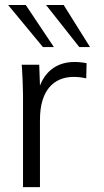

<svg xmlns="http://www.w3.org/2000/svg" viewBox="-20 -766 424 786"><path d="M348.6 -573.2 240.7 -745.6H168.5L304.7 -573.2ZM200.7 -573.2 85.4 -745.6H13.2L155.8 -573.2ZM143.6 0V-275.9C143.6 -393.6 197.8 -451.2 282.2 -451.2C298.3 -451.2 314.9 -449.2 333 -445.3L334.5 -507.3C318.4 -510.7 301.8 -512.2 284.2 -512.2C220.2 -512.2 168.9 -480.5 143.6 -415.5L140.6 -501H68.8L70.3 -481.4L72.8 -431.2C73.7 -411.1 74.2 -393.6 74.2 -378.4V0Z"/></svg>

Font: Ride Light
Style: Regular
Weight: 300
Version: Version 3.000